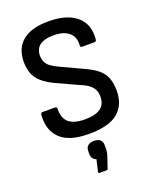

<svg xmlns="http://www.w3.org/2000/svg" viewBox="-164 -756 867 1084"><g transform="rotate(-20 269.5 -213.5)"><path d="M263 11Q145 11 92 -39.5Q39 -90 45 -179Q46 -195 56 -195H132Q145 -195 143 -181Q142 -126 173 -100Q204 -74 269 -74Q332 -74 363 -96.5Q394 -119 394 -165Q394 -190 385.5 -207Q377 -224 359.5 -238Q342 -252 310 -265L177 -326Q133 -347 105.5 -371Q78 -395 66 -426Q54 -457 54 -498Q55 -580 108 -622.5Q161 -665 262 -665Q371 -665 429 -617.5Q487 -570 480 -481Q479 -465 469 -465H392Q388 -465 385 -468Q382 -471 383 -481Q386 -528 354.5 -554.5Q323 -581 262 -581Q209 -581 181 -561Q153 -541 152 -500Q152 -477 160 -460Q168 -443 186.5 -429.5Q205 -416 236 -402L367 -341Q413 -320 440.5 -296.5Q468 -273 480 -241Q492 -209 492 -165Q492 -81 437.5 -35Q383 11 263 11ZM243 238Q235 238 236 228L252 159Q239 155 231.5 144.5Q224 134 224 117V101Q224 80 237 68.5Q250 57 272 57Q298 57 310.5 68.5Q323 80 323 101V119Q323 131 321 142.5Q319 154 315 166L293 231Q292 238 283 238Z"/></g></svg>

Font: Sofia Sans Semi Condensed SemiBold
Style: Regular
Weight: 600
Designer: Botio Nikoltchev, Ani Petrova
Foundry: lettersoup
Version: Version 4.100